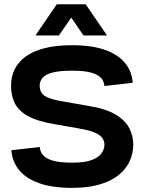

<svg xmlns="http://www.w3.org/2000/svg" viewBox="-20 -887 688 916"><path d="M478 -476.7Q477.3 -496.3 464.2 -513Q451 -529.7 418 -539.7Q385 -549.7 324 -549.7Q261.3 -549.7 228.2 -540.3Q195 -531 182.2 -514.8Q169.3 -498.7 169.3 -478.3Q169.3 -457 179.3 -442.8Q189.3 -428.7 213.7 -419.3Q238 -410 281 -403L398.7 -382.3Q483.7 -369 530.7 -341Q577.7 -313 596.7 -275.8Q615.7 -238.7 615.7 -197.7Q615.7 -155 598.5 -117.7Q581.3 -80.3 545.7 -51.7Q510 -23 454.8 -6.8Q399.7 9.3 324 9.3Q230.3 9.3 167.5 -12.8Q104.7 -35 71.5 -75.2Q38.3 -115.3 34.3 -170.3L169.7 -185.7Q171 -165.3 183.8 -148.5Q196.7 -131.7 229.7 -121.3Q262.7 -111 323.7 -111Q386.3 -111 419.5 -124.2Q452.7 -137.3 465.5 -157.2Q478.3 -177 478.3 -197.3Q478.3 -213.7 468.2 -228.5Q458 -243.3 431.8 -254.5Q405.7 -265.7 357.3 -274L241.7 -294.3Q160 -307.7 114.3 -332.8Q68.7 -358 50.7 -394.3Q32.7 -430.7 32.7 -478Q32.7 -520.7 49.8 -556Q67 -591.3 102.3 -617.2Q137.7 -643 192.8 -657.2Q248 -671.3 323.7 -671.3Q417.3 -671.3 480.2 -649.2Q543 -627 576.2 -587Q609.3 -547 613.3 -492ZM388.7 -866.7 490.7 -717.7H378.3L320 -803L261 -717.7H149L251 -866.7Z"/></svg>

Font: Nata Sans
Style: Regular
Weight: 400
Designer: Daniel Uzquiano Cruz
Version: Version 1.001